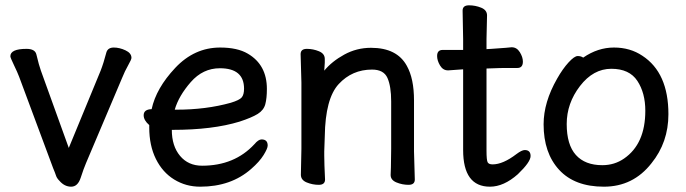

<svg xmlns="http://www.w3.org/2000/svg" viewBox="-20 -675 2583 723"><path d="M19 -463Q19 -491 80 -491Q112 -491 117 -470Q127 -428 134 -409L239 -118L359 -409Q370 -437 381 -479Q387 -496 408.5 -496Q430 -496 452.5 -485.5Q475 -475 475 -457Q475 -451 462.5 -429Q450 -407 440 -382L304 -61Q295 -40 284 -6Q273 28 248 28Q223 28 204 6Q194 -4 191 -13.5Q188 -23 180 -42L52 -386Q46 -402 32.5 -430Q19 -458 19 -463Z M965 -150Q988 -150 988 -127Q988 -116 972.5 -91Q957 -66 926 -39Q850 28 734 28Q680 28 636 1Q592 -26 567 -76.5Q542 -127 542 -195V-204Q521 -222 521 -241Q521 -263 551 -264Q568 -343 640 -419.5Q712 -496 809 -496Q874 -496 913 -473Q985 -431 985 -340Q985 -305 979 -282.5Q973 -260 950.5 -246Q928 -232 882 -217Q781 -186 630 -186H627Q627 -125 658 -88Q689 -51 741 -51Q863 -51 938 -132Q953 -150 965 -150ZM899 -341Q899 -418 808 -418Q744 -418 698.5 -366Q653 -314 638 -262H645Q756 -262 849 -288Q882 -298 890.5 -308.5Q899 -319 899 -341Z M1451 -17 1452 -44 1453 -115V-293Q1453 -350 1439 -381.5Q1425 -413 1381 -413Q1306 -413 1255.5 -358.5Q1205 -304 1203 -162Q1202 -129 1201 -105V-89Q1201 -59 1204 1Q1204 21 1180.5 21Q1157 21 1135 12Q1113 3 1113 -17L1115 -115V-364L1112 -471Q1112 -491 1135.5 -491Q1159 -491 1181 -482Q1203 -473 1203 -453V-439Q1202 -425 1201 -409Q1230 -444 1276.5 -469.5Q1323 -495 1377 -495Q1475 -495 1512 -427Q1539 -379 1539 -297V-105L1542 1Q1542 21 1518.5 21Q1495 21 1473 12Q1451 3 1451 -16Z M1724 -414 1668 -410H1667Q1648 -410 1637 -428.5Q1626 -447 1626 -464Q1626 -487 1647 -487H1724V-528L1722 -635Q1722 -655 1746 -655Q1770 -655 1792 -646Q1814 -637 1814 -617L1812 -528V-490L1830 -491Q1865 -493 1885 -495L1906 -497H1907Q1926 -497 1937.5 -478.5Q1949 -460 1949 -443Q1949 -419 1928 -419H1889Q1861 -419 1841 -418L1812 -417V-108Q1812 -71 1816.5 -63.5Q1821 -56 1835 -56Q1874 -56 1925 -95Q1945 -110 1956 -110Q1978 -110 1978 -87.5Q1978 -65 1930 -19Q1877 28 1825 28Q1724 28 1724 -110Z M2176 -458Q2231 -496 2292 -496Q2353 -496 2399 -465Q2497 -401 2497 -245Q2497 -139 2433 -60Q2364 28 2254 28Q2144 28 2085.5 -35.5Q2027 -99 2027 -207Q2027 -290 2078 -379Q2099 -416 2121 -440Q2143 -464 2155.5 -464Q2168 -464 2176 -458ZM2248 -53Q2294 -53 2330 -78Q2410 -133 2410 -258Q2410 -325 2380 -370.5Q2350 -416 2282 -416Q2214 -416 2164 -351Q2114 -286 2114 -208Q2114 -130 2148.5 -91.5Q2183 -53 2248 -53Z"/></svg>

Font: LXGW ZhenKai
Style: Regular
Weight: 400
Designer: LXGW / Fontworks Inc.
Foundry: LXGW / Fontworks Inc.
Version: Version 0.800;June 8, 2025